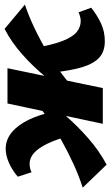

<svg xmlns="http://www.w3.org/2000/svg" viewBox="140 -642 497 860"><g transform="rotate(-90 389.0 -211.5)"><path d="M82 17 -21 -90Q29 -106 83 -130.5Q137 -155 190.5 -185Q244 -215 292.5 -248.5Q341 -282 379 -316L401 -294Q358 -232 307 -173Q256 -114 200 -65Q144 -16 82 17ZM214 -139Q197 -204 177 -246Q157 -288 134.5 -308Q112 -328 85 -328Q78 -328 67.5 -326Q57 -324 48 -319L28 -381Q59 -407 91.5 -421Q124 -435 153 -435Q194 -435 227 -407.5Q260 -380 283.5 -331Q307 -282 320 -217ZM265 0 356 -427H514L425 0ZM404 -111 381 -133Q424 -194 472 -252.5Q520 -311 575 -360Q630 -409 690 -440L799 -349Q748 -332 693.5 -306Q639 -280 586 -248.5Q533 -217 486.5 -182Q440 -147 404 -111ZM635 9Q589 9 561.5 -16Q534 -41 518.5 -92.5Q503 -144 495 -223L605 -307Q618 -226 636 -180.5Q654 -135 676 -117Q698 -99 726 -99Q731 -99 737.5 -100Q744 -101 751.5 -103.5Q759 -106 764 -109L785 -52Q751 -25 714.5 -8Q678 9 635 9Z"/></g></svg>

Font: Ysabeau Infant Black
Style: Italic
Weight: 900
Italic angle: -12°
Designer: Christian Thalmann (Catharsis Fonts)
Version: Version 2.001;gftools[0.9.30]; featfreeze: ss01,ss02,lnum